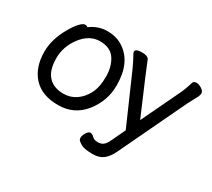

<svg xmlns="http://www.w3.org/2000/svg" viewBox="-127 -719 1232 1116"><g transform="rotate(30 488.5 -161.0)"><path d="M267.1 -48.8Q314 -48.8 351.1 -74.5Q388.2 -100.1 410.6 -144.5Q433.1 -189 433.1 -257.8Q433.1 -326.2 402.1 -373Q371.1 -419.9 301 -419.9Q231 -419.9 179.9 -353.5Q128.9 -287.1 128.9 -208Q128.9 -127.9 165 -88.4Q201.2 -48.8 267.1 -48.8ZM272.9 23.9Q164.1 23.9 106.9 -38.6Q49.8 -101.1 49.8 -207Q49.8 -289.1 100.1 -377Q121.1 -414.1 142.1 -437Q163.1 -460 176.8 -460Q189.9 -460 194.8 -453.1Q247.1 -492.2 309.1 -492.2Q371.1 -492.2 416 -461.9Q512.2 -398.9 512.2 -245.1Q512.2 -141.1 446.5 -58.6Q380.9 23.9 272.9 23.9ZM592.8 169.9H583Q564 169.9 538.6 166Q513.2 162.1 488.8 141.1Q481.9 133.8 481.9 120.8Q481.9 107.9 493.4 88.4Q504.9 68.8 517.8 68.8Q530.8 68.8 543.5 82Q556.2 95.2 580.1 95.2Q604 95.2 617.9 84.2Q631.8 73.2 646 43L688 -45.9L543.9 -375Q522 -421.9 511 -440.9Q500 -460 500 -463.9Q500 -485.8 543.9 -485.8Q585 -485.8 592.8 -465.8Q604 -435.1 731 -139.2L849.1 -386.2Q868.2 -423.8 883.8 -478Q889.2 -491.2 908.2 -491.2Q923.8 -491.2 942.9 -478.5Q961.9 -465.8 961.9 -452.1Q961.9 -439.9 956.1 -428.5Q950.2 -417 939.2 -396.5Q928.2 -376 918.9 -357.9L708 85Q688 127.9 660.9 148.9Q633.8 169.9 592.8 169.9Z"/></g></svg>

Font: LXGW WenKai Screen
Style: Regular
Weight: 400
Designer: LXGW / Fontworks Inc.
Foundry: LXGW / Fontworks Inc.
Version: Version 1.510;January 18,2025